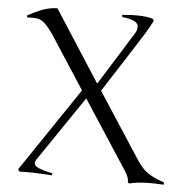

<svg xmlns="http://www.w3.org/2000/svg" viewBox="-52 -758 791 819"><g transform="rotate(5 344.0 -349.0)"><path d="M161.1 -708 357.9 -402.8Q502 -632.8 503.9 -637.2Q515.6 -664.6 499.3 -677.7Q482.9 -690.9 439.9 -694.8L438 -704.1Q525.9 -712.4 568.8 -699.2Q572.8 -697.3 573.7 -693.6Q574.7 -689.9 573.2 -687Q563 -666.5 545.4 -637.2Q527.8 -607.9 377 -374L562 -89.8Q574.7 -70.8 588.4 -56.9Q602.1 -43 618.4 -33.7Q634.8 -24.4 646.5 -19.5Q658.2 -14.6 678.2 -7.8V2Q579.6 -3.9 532.2 9.8L524.9 5.9Q526.9 -13.7 508.8 -41L316.9 -335.9L128.9 -59.1Q115.2 -39.6 131.1 -27.6Q147 -15.6 201.2 -4.9L199.2 3.9Q113.8 -2.4 60.1 0Q56.6 -3.4 54.2 -9.8L295.9 -368.2L147.9 -596.2Q130.4 -621.1 117.9 -634Q105.5 -647 93.5 -652.6Q81.5 -658.2 68.1 -658.4Q54.7 -658.7 35.2 -658.2V-667Q53.2 -676.3 69.1 -683.8Q85 -691.4 100.1 -696.8Q115.2 -702.1 130.1 -705.1Q145 -708 161.1 -708Z"/></g></svg>

Font: Junge
Style: Regular
Weight: 400
Designer: Alexei Vanyashin
Foundry: Cyreal (www.cyreal.org)
Version: Version 1.002